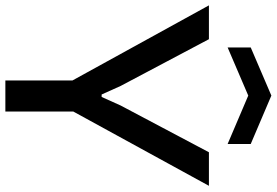

<svg xmlns="http://www.w3.org/2000/svg" viewBox="-174 -832 1007 698"><g transform="rotate(90 329.0 -483.5)"><path d="M273 -244 0 -740H123L293 -419L324 -350H333L364 -419L534 -740H656L386 -247V0H273ZM153 -892 328 -967 504 -892V-808L328 -883L153 -808Z"/></g></svg>

Font: Encode Sans Normal
Style: Medium
Weight: 500
Designer: Pablo Impallari, Andres Torresi
Foundry: Pablo Impallari, Andres Torresi
Version: Version 1.000; ttfautohint (v1.00) -l 8 -r 50 -G 200 -x 14 -